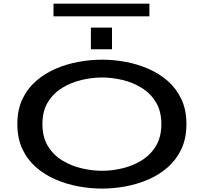

<svg xmlns="http://www.w3.org/2000/svg" viewBox="-20 -1038 1140 1068"><path d="M548 11Q483 11 416.2 -1.2Q349.5 -13.5 288.8 -39.8Q228 -66 180 -108Q132 -150 104.2 -209.5Q76.5 -269 76.5 -348Q76.5 -426.5 104.2 -485.8Q132 -545 180 -587Q228 -629 288.8 -655.2Q349.5 -681.5 416.2 -693.8Q483 -706 548 -706Q612.5 -706 678.8 -693.8Q745 -681.5 805.5 -655.2Q866 -629 913.8 -587Q961.5 -545 989.2 -485.8Q1017 -426.5 1017 -348Q1017 -269 989.2 -209.5Q961.5 -150 913.8 -108Q866 -66 805.5 -39.8Q745 -13.5 678.8 -1.2Q612.5 11 548 11ZM548 -88Q603.5 -88 661.2 -101.8Q719 -115.5 768 -145.8Q817 -176 847.2 -225.8Q877.5 -275.5 877.5 -348Q877.5 -420 847.2 -469.5Q817 -519 768 -549.2Q719 -579.5 661.2 -593.2Q603.5 -607 548 -607Q492 -607 433.8 -593.2Q375.5 -579.5 326 -549.2Q276.5 -519 246.2 -469.5Q216 -420 216 -348Q216 -275.5 246.2 -225.8Q276.5 -176 326 -145.8Q375.5 -115.5 433.8 -101.8Q492 -88 548 -88ZM485.5 -884.5H603V-764H485.5ZM277.5 -947V-1017.5H811V-947Z"/></svg>

Font: Trispace Expanded Medium
Style: Regular
Weight: 500
Width: 7
Designer: Tyler Finck
Foundry: Etcetera Type Company
Version: Version 1.210; ttfautohint (v1.8.3)